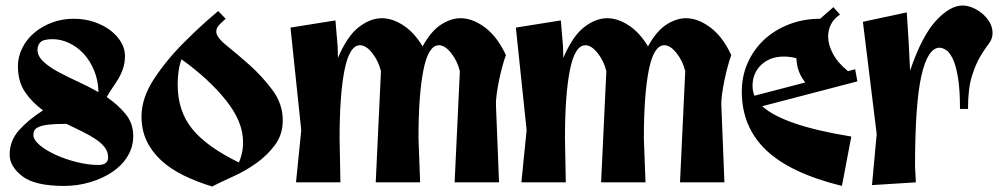

<svg xmlns="http://www.w3.org/2000/svg" viewBox="-20 -661 3618 696"><path d="M463 -168Q463 -128 442.5 -94.5Q422 -61 387 -37.5Q352 -14 306.5 -0.5Q261 13 212 13Q106 13 60.5 -22.5Q15 -58 15 -100Q15 -151 49 -189Q83 -227 136 -261Q97 -289 71 -327Q45 -365 45 -421Q45 -455 60.5 -486.5Q76 -518 103.5 -541.5Q131 -565 168 -579Q205 -593 247 -593Q287 -593 321 -581.5Q355 -570 380 -551Q405 -532 419 -508Q433 -484 433 -459Q433 -433 426 -412.5Q419 -392 408.5 -374.5Q398 -357 387 -341.5Q376 -326 367 -309Q407 -282 435 -248Q463 -214 463 -168ZM116 -481Q116 -458 136.5 -438.5Q157 -419 189 -401.5Q221 -384 260.5 -366Q300 -348 337 -327Q336 -370 321 -406Q306 -442 282.5 -467Q259 -492 229.5 -505.5Q200 -519 171 -519Q137 -519 126.5 -508Q116 -497 116 -481ZM101 -172Q101 -154 124.5 -134.5Q148 -115 183.5 -99Q219 -83 260 -73Q301 -63 336 -63Q354 -63 363 -70Q372 -77 372 -90Q372 -111 359.5 -127Q347 -143 326 -157Q305 -171 277.5 -184.5Q250 -198 221 -212Q182 -212 158.5 -209.5Q135 -207 122 -201.5Q109 -196 105 -188.5Q101 -181 101 -172Z M771 -621 798 -593Q782 -579 773 -569Q764 -559 764 -546Q764 -526 802 -495.5Q840 -465 884.5 -425.5Q929 -386 967 -335.5Q1005 -285 1005 -225Q1005 -173 976.5 -135Q948 -97 908.5 -69Q869 -41 824.5 -21Q780 -1 749 15Q693 -2 646 -25Q599 -48 565 -79Q531 -110 512 -149.5Q493 -189 493 -239Q493 -307 540 -377.5Q587 -448 651 -511Q684 -544 712 -569.5Q740 -595 771 -621ZM624 -355Q624 -259 676.5 -194Q729 -129 846 -72Q852 -85 856.5 -103.5Q861 -122 861 -147Q861 -220 799 -297.5Q737 -375 638 -446Q630 -424 627 -400.5Q624 -377 624 -355Z M1053 0 1072 -189 1033 -561 1196 -587 1204 -492 1205 -451Q1239 -531 1281 -563Q1323 -595 1364 -595Q1402 -595 1441.5 -569.5Q1481 -544 1512 -493Q1543 -549 1579 -572Q1615 -595 1650 -595Q1693 -595 1738 -561.5Q1783 -528 1814 -461Q1808 -446 1801.5 -422Q1795 -398 1789.5 -372Q1784 -346 1780.5 -320.5Q1777 -295 1778 -276L1789 0H1628L1647 -403Q1638 -440 1615.5 -468.5Q1593 -497 1571 -497Q1533 -497 1515 -407.5Q1497 -318 1497 -159L1503 0H1342L1361 -403Q1352 -440 1329.5 -468.5Q1307 -497 1285 -497Q1247 -497 1229 -407.5Q1211 -318 1211 -159L1214 0Z M1870 0 1889 -189 1850 -561 2013 -587 2021 -492 2022 -451Q2056 -531 2098 -563Q2140 -595 2181 -595Q2219 -595 2258.5 -569.5Q2298 -544 2329 -493Q2360 -549 2396 -572Q2432 -595 2467 -595Q2510 -595 2555 -561.5Q2600 -528 2631 -461Q2625 -446 2618.5 -422Q2612 -398 2606.5 -372Q2601 -346 2597.5 -320.5Q2594 -295 2595 -276L2606 0H2445L2464 -403Q2455 -440 2432.5 -468.5Q2410 -497 2388 -497Q2350 -497 2332 -407.5Q2314 -318 2314 -159L2320 0H2159L2178 -403Q2169 -440 2146.5 -468.5Q2124 -497 2102 -497Q2064 -497 2046 -407.5Q2028 -318 2028 -159L2031 0Z M3066 -166 3032 13Q2845 -33 2757 -117Q2669 -201 2669 -329Q2669 -386 2691 -434.5Q2713 -483 2751 -518Q2789 -553 2841 -573Q2893 -593 2953 -593L3001 -635L3025 -608Q3004 -595 2993 -574Q2982 -553 2982 -528Q2982 -499 2999.5 -466Q3017 -433 3054 -403L3080 -410L3088 -366L2743 -276Q2780 -242 2859 -214.5Q2938 -187 3066 -166ZM2708 -350Q2708 -341 2709.5 -332Q2711 -323 2715 -314L2899 -362Q2883 -383 2875.5 -403.5Q2868 -424 2867 -450Q2855 -453 2843.5 -454.5Q2832 -456 2822 -456Q2771 -456 2739.5 -426Q2708 -396 2708 -350Z M3141 10 3158 -175 3108 -582 3267 -616 3274 -507 3279 -405Q3322 -531 3373 -586Q3424 -641 3469 -641Q3487 -641 3506 -633Q3525 -625 3541 -611.5Q3557 -598 3567.5 -580Q3578 -562 3578 -541Q3578 -520 3564 -502Q3550 -484 3533.5 -456.5Q3517 -429 3503 -384.5Q3489 -340 3489 -266H3460Q3460 -337 3452.5 -381Q3445 -425 3433.5 -448.5Q3422 -472 3409 -480Q3396 -488 3386 -488Q3343 -488 3320 -386Q3297 -284 3297 -58L3300 0Z"/></svg>

Font: Trickster
Style: Regular
Weight: 400
Designer: Jean-Baptiste Morizot
Foundry: Jean-Baptiste Morizot
Version: Version 2.000;PS 2.0;hotconv 1.0.88;makeotf.lib2.5.647800